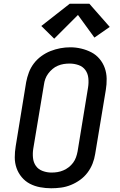

<svg xmlns="http://www.w3.org/2000/svg" viewBox="-20 -999 640 1027"><path d="M254 8Q224 8 194.5 2.5Q165 -3 140 -16Q115 -29 96.5 -51Q78 -73 68.5 -100Q59 -127 59 -157Q59 -187 64 -217L120 -560Q125 -586 134.5 -611.5Q144 -637 161 -659.5Q178 -682 201.5 -699Q225 -716 250.5 -726Q276 -736 302.5 -741Q329 -746 356 -746Q386 -746 415 -739Q444 -732 469 -719Q494 -706 512.5 -684Q531 -662 540.5 -635Q550 -608 550.5 -578Q551 -548 546 -518L489 -175Q485 -149 475 -123.5Q465 -98 448 -75.5Q431 -53 408 -36.5Q385 -20 359 -9.5Q333 1 306.5 4.5Q280 8 254 8ZM255 -76Q255 -76 255.5 -76Q256 -76 256 -76Q272 -76 287.5 -78.5Q303 -81 318.5 -87.5Q334 -94 347.5 -104.5Q361 -115 371 -128.5Q381 -142 386.5 -157.5Q392 -173 395 -189L451 -531Q455 -556 452.5 -581Q450 -606 436.5 -624.5Q423 -643 400 -651Q377 -659 352 -659Q336 -659 320.5 -656.5Q305 -654 289.5 -647.5Q274 -641 261 -630Q248 -619 238 -605.5Q228 -592 222.5 -577Q217 -562 215 -546L158 -204Q154 -179 156.5 -154.5Q159 -130 172 -111.5Q185 -93 208 -84.5Q231 -76 255 -76ZM270 -792 201 -860 353 -979H458L567 -855L485 -798L397 -919Z"/></svg>

Font: Iosevka Slab Medium Extended
Style: Italic
Weight: 500
Width: 7
Italic angle: -9°
Monospace: yes
Designer: Belleve Invis
Foundry: Belleve Invis
Version: Version 11.1.0; ttfautohint (v1.8.3)